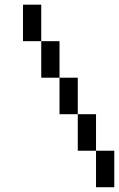

<svg xmlns="http://www.w3.org/2000/svg" viewBox="-20 -712 502 809"><path d="M153.8 -692.3V-615.4H76.9V-692.3ZM153.8 -615.4V-538.5H76.9V-615.4ZM230.8 -538.5V-461.5H153.8V-538.5ZM230.8 -461.5V-384.6H153.8V-461.5ZM307.7 -384.6V-307.7H230.8V-384.6ZM307.7 -307.7V-230.8H230.8V-307.7ZM384.6 -230.8V-153.8H307.7V-230.8ZM384.6 -153.8V-76.9H307.7V-153.8ZM461.5 -76.9V0H384.6V-76.9ZM461.5 0V76.9H384.6V0Z"/></svg>

Font: Jacquarda Bastarda 9
Style: Regular
Weight: 400
Designer: Sarah Cadigan-Fried
Version: Version 1.000; ttfautohint (v1.8.4.7-5d5b)